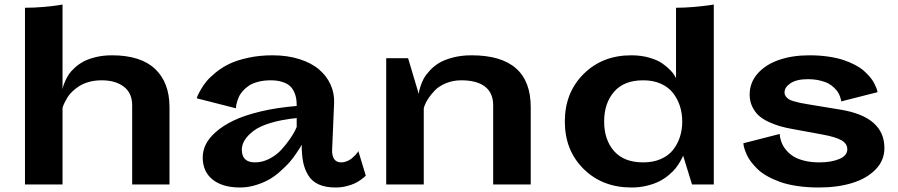

<svg xmlns="http://www.w3.org/2000/svg" viewBox="-20 -811 3947 844"><path d="M254.9 -791V-418.9Q255.9 -423.8 257.8 -431.4Q259.8 -439 266.4 -454.1Q272.9 -469.2 282.2 -483.4Q291.5 -497.6 308.8 -513.4Q326.2 -529.3 347.7 -540.8Q369.1 -552.2 401.6 -560.1Q434.1 -567.9 472.2 -567.9Q598.1 -567.9 661.6 -508.1Q725.1 -448.2 725.1 -339.8V0H561V-348.1Q561 -401.9 524.4 -429.9Q487.8 -458 426.8 -458Q397.5 -458 372.3 -451.2Q347.2 -444.3 330.1 -433.6Q313 -422.9 299.1 -409.9Q285.2 -397 277.3 -384Q269.5 -371.1 264.2 -360.4Q258.8 -349.6 256.8 -342.8L254.9 -335.9V0H89.8V-776.9Q130.4 -776.9 171.6 -780.5Q212.9 -784.2 233.9 -787.6Z M1439.9 -151.9Q1439 -127 1448.7 -112.1Q1458.5 -97.2 1480 -97.2Q1492.7 -97.2 1505.1 -102.3Q1517.6 -107.4 1526.4 -114.7Q1535.2 -122.1 1542 -129.4Q1548.8 -136.7 1552.2 -141.6L1555.2 -147L1587.9 -39.1Q1585.9 -37.1 1582.3 -33.4Q1578.6 -29.8 1566.2 -20.8Q1553.7 -11.7 1539.3 -4.9Q1524.9 2 1502.2 7.6Q1479.5 13.2 1455.1 13.2Q1411.6 13.2 1381.8 0Q1352.1 -13.2 1335.7 -39.3Q1319.3 -65.4 1312.7 -97.9Q1306.2 -130.4 1306.2 -174.8Q1301.3 -166.5 1298.3 -161.1Q1295.4 -155.8 1280.5 -134Q1265.6 -112.3 1251.5 -96.4Q1237.3 -80.6 1212.6 -58.3Q1188 -36.1 1163.1 -22Q1138.2 -7.8 1104.2 2.7Q1070.3 13.2 1035.2 13.2Q958 13.2 914.6 -21.7Q871.1 -56.6 871.1 -119.1Q871.1 -147.9 884.5 -175.8Q897.9 -203.6 929.2 -231.2Q960.4 -258.8 1007.1 -281.2Q1053.7 -303.7 1124.8 -320.8Q1195.8 -337.9 1284.2 -345.2Q1284.2 -362.8 1282.2 -376.7Q1280.3 -390.6 1273.2 -406.5Q1266.1 -422.4 1254.4 -433.1Q1242.7 -443.8 1220.9 -450.9Q1199.2 -458 1169.9 -458Q1139.2 -458 1113.8 -451.2Q1088.4 -444.3 1073 -433.6Q1057.6 -422.9 1046.1 -409.7Q1034.7 -396.5 1029.3 -383.3Q1023.9 -370.1 1021 -359.4Q1018.1 -348.6 1017.6 -341.8L1017.1 -335L844.7 -378.9Q845.7 -382.8 848.4 -389.6Q851.1 -396.5 862.1 -416Q873 -435.5 887.7 -453.4Q902.3 -471.2 929.4 -493.2Q956.5 -515.1 989.3 -530.8Q1022 -546.4 1071.3 -557.1Q1120.6 -567.9 1177.7 -567.9Q1243.7 -567.9 1296.4 -551Q1349.1 -534.2 1382.6 -505.6Q1416 -477.1 1433.1 -439.2Q1450.2 -401.4 1448.7 -358.9ZM1043 -152.8Q1043 -97.2 1101.1 -97.2Q1133.8 -97.2 1164.6 -113.3Q1195.3 -129.4 1216.1 -152.1Q1236.8 -174.8 1252.9 -197.8Q1269 -220.7 1276.9 -236.8L1284.2 -252.9V-292Q1219.2 -285.6 1170.2 -270.8Q1121.1 -255.9 1094.7 -235.8Q1068.4 -215.8 1055.7 -195.1Q1043 -174.3 1043 -152.8Z M2147.9 0V-348.1Q2147.9 -402.8 2111.8 -430.4Q2075.7 -458 2007.8 -458Q1971.2 -458 1940.7 -445.3Q1910.2 -432.6 1892.8 -414.8Q1875.5 -397 1863.5 -379.2Q1851.6 -361.3 1847.2 -348.6L1842.8 -335.9V0H1677.7V-555.2H1773.9L1820.8 -397.9Q1821.3 -401.4 1822 -407.5Q1822.8 -413.6 1828.4 -431.4Q1834 -449.2 1842.5 -465.1Q1851.1 -481 1869.1 -500.7Q1887.2 -520.5 1910.4 -534.4Q1933.6 -548.3 1970.7 -558.1Q2007.8 -567.9 2052.7 -567.9Q2313 -567.9 2313 -339.8V0Z M2951.7 -466.8V-776.9Q2988.8 -776.9 3030.3 -780.5Q3071.8 -784.2 3094.7 -787.6L3117.7 -791V0H3022L2982.9 -127Q2981.9 -124 2979.7 -118.9Q2977.5 -113.8 2969 -99.4Q2960.4 -85 2950 -71.5Q2939.5 -58.1 2920.4 -42Q2901.4 -25.9 2879.2 -14.4Q2856.9 -2.9 2824.7 5.1Q2792.5 13.2 2755.9 13.2Q2627.9 13.2 2545.4 -68.4Q2462.9 -149.9 2462.9 -276.9Q2462.9 -403.8 2545.4 -485.8Q2627.9 -567.9 2754.9 -567.9Q2798.3 -567.9 2834.5 -557.4Q2870.6 -546.9 2891.4 -532.2Q2912.1 -517.6 2926.5 -502.7Q2940.9 -487.8 2946.3 -477.5ZM2807.6 -97.2Q2851.6 -97.2 2885.3 -112.1Q2918.9 -127 2939 -152.6Q2959 -178.2 2969 -209.7Q2979 -241.2 2979 -276.9Q2979 -312.5 2969 -344Q2959 -375.5 2939 -401.6Q2918.9 -427.7 2885.3 -442.9Q2851.6 -458 2807.6 -458Q2722.7 -458 2679.2 -407.5Q2635.7 -356.9 2635.7 -276.9Q2635.7 -196.8 2679.2 -147Q2722.7 -97.2 2807.6 -97.2Z M3407.7 -222.2Q3407.7 -219.7 3408 -215.1Q3408.2 -210.4 3411.6 -197.5Q3415 -184.6 3420.9 -172.9Q3426.8 -161.1 3439.9 -146.7Q3453.1 -132.3 3470.7 -121.8Q3488.3 -111.3 3517.1 -104.2Q3545.9 -97.2 3581.5 -97.2Q3634.3 -97.2 3669.4 -112.1Q3704.6 -127 3704.6 -154.8Q3704.6 -179.7 3678.5 -194.6Q3652.3 -209.5 3592.3 -220.2L3462.4 -244.1Q3432.6 -249.5 3408.7 -256.3Q3384.8 -263.2 3358.9 -275.1Q3333 -287.1 3315.7 -302.7Q3298.3 -318.4 3286.9 -342Q3275.4 -365.7 3275.4 -395Q3275.4 -448.2 3310.8 -488Q3346.2 -527.8 3405 -547.9Q3463.9 -567.9 3537.6 -567.9Q3582 -567.9 3620.6 -562.3Q3659.2 -556.6 3687 -547.4Q3714.8 -538.1 3738.3 -525.9Q3761.7 -513.7 3776.9 -500.2Q3792 -486.8 3803.5 -473.4Q3814.9 -460 3821.3 -447.8Q3827.6 -435.5 3831.5 -426.3Q3835.4 -417 3836.4 -411.1L3837.4 -405.8L3677.7 -365.2Q3677.7 -367.2 3677.2 -370.8Q3676.8 -374.5 3673.3 -384.5Q3669.9 -394.5 3664.6 -403.8Q3659.2 -413.1 3647.9 -424.3Q3636.7 -435.5 3622.1 -443.6Q3607.4 -451.7 3583.5 -457.3Q3559.6 -462.9 3530.8 -462.9Q3481.9 -462.9 3455.3 -445.3Q3428.7 -427.7 3428.7 -404.8Q3428.7 -395 3434.1 -387.5Q3439.5 -379.9 3447 -375Q3454.6 -370.1 3470 -365.7Q3485.4 -361.3 3498.3 -358.6Q3511.2 -356 3534.7 -352.1L3674.3 -329.1Q3867.7 -297.4 3867.7 -160.2Q3867.7 -105.5 3828.6 -65.7Q3789.6 -25.9 3725.3 -6.3Q3661.1 13.2 3579.6 13.2Q3528.3 13.2 3484.4 6.6Q3440.4 0 3409.2 -11.2Q3377.9 -22.5 3352.1 -37.1Q3326.2 -51.8 3309.8 -67.9Q3293.5 -84 3281.2 -100.1Q3269 -116.2 3262.7 -130.9Q3256.3 -145.5 3252.7 -156.7Q3249 -168 3248.5 -174.8L3247.6 -181.2Z"/></svg>

Font: Sporting Grotesque
Style: Bold
Weight: 700
Designer: Lucas LE BIHAN
Foundry: Lucas LE BIHAN
Version: Version 2.002;PS 2.2;hotconv 1.0.88;makeotf.lib2.5.647800